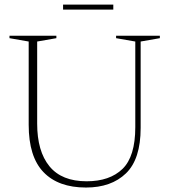

<svg xmlns="http://www.w3.org/2000/svg" viewBox="-20 -830 760 860"><path d="M586 -260.5V-644L500 -659V-670H696V-659L610 -644V-257Q610 -117 544.2 -53.5Q478.5 10 365 10Q241 10 174.8 -59Q108.5 -128 108.5 -271V-644L22.5 -659V-670H232.5V-659L146.5 -644V-276Q146.5 -152.5 201.5 -85.2Q256.5 -18 368 -18Q471.5 -18 528.8 -73.5Q586 -129 586 -260.5ZM262.5 -787V-809.5H487.5V-787Z"/></svg>

Font: Newsreader Text ExtraLight
Style: Regular
Weight: 275
Designer: Hugues Gentile
Foundry: Production Type
Version: Version 1.001